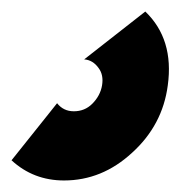

<svg xmlns="http://www.w3.org/2000/svg" viewBox="-40 -103 313 333"><path d="M212 -83 106 0Q121 1 131 15Q140 27 137 45Q134 63 120 77Q107 90 88 90Q70 90 59 76Q59 76 39.5 100.5Q20 125 -20 175Q18 210 71 210Q137 210 189 162Q242 114 251 45Q262 -35 212 -83Z"/></svg>

Font: Unageo
Style: Black-Italic
Weight: 900
Designer: Richard Sepsi
Foundry: Richard Sepsi
Version: Version 2.000